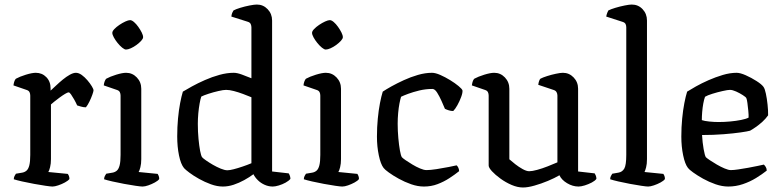

<svg xmlns="http://www.w3.org/2000/svg" viewBox="-20 -820 3430 844"><path d="M210.7 0Q203 0 180.4 -3.3Q157.9 -6.5 130 -11.7Q102 -16.9 77.2 -22.4Q52.4 -28 40.6 -32Q40.6 -39.5 43.9 -46.2Q47.2 -52.8 50 -56.4L77.7 -61.1Q88.7 -63.1 96.6 -69.9Q104.5 -76.6 108.8 -92.9Q113 -109.1 113 -139.1V-399.9Q113 -408.1 109.8 -414.8Q106.6 -421.5 97.4 -424.5L39.1 -444.6Q40.9 -457.3 43.8 -464.2Q46.6 -471 50 -474Q66.3 -483.1 93.6 -491.6Q121 -500 137.2 -500Q165 -500 183.7 -480.8Q202.4 -461.5 202.4 -431.3V-421.7Q212.2 -430.5 226.2 -443.8Q240.3 -457.2 256 -470.1Q271.7 -483 286.9 -491.5Q302.1 -500 313.7 -500Q326 -500 339.3 -490.5Q352.5 -480.9 364.3 -467.1Q376.1 -453.3 383.6 -440.8Q391.1 -428.4 391.1 -422.9Q391.1 -418.1 385.9 -403.6Q380.7 -389 373.1 -373.4Q365.5 -357.8 357.7 -348.3Q346.4 -348.3 335.6 -351.6Q324.8 -354.9 319.2 -356.6Q313.5 -369.5 306 -382.8Q298.5 -396 292.2 -405Q286 -414 281.5 -414Q277.1 -414 265.8 -407.2Q254.5 -400.4 241.6 -390.9Q228.7 -381.5 218.2 -372.9Q207.6 -364.3 204 -360.9V-120.5Q204 -100 200.1 -84.8Q196.2 -69.7 192.4 -63.9L277.7 -55.6Q279.7 -53.6 282.5 -47.5Q285.2 -41.5 285.2 -33Q279.2 -25.4 265.3 -17.9Q251.4 -10.3 236 -5.2Q220.7 0 210.7 0Z M606.4 0Q598.6 0 576 -3.3Q553.4 -6.5 525.8 -11.7Q498.2 -16.9 473.8 -22.4Q449.4 -28 437.6 -32Q437.6 -39.5 440.9 -46.2Q444.2 -52.8 447 -56.4L474.7 -61.1Q485.7 -63.1 493.6 -69.9Q501.5 -76.6 505.8 -92.9Q510 -109.1 510 -139.1V-399.9Q510 -408.1 506.8 -414.8Q503.6 -421.5 494.4 -424.5L436.1 -444.6Q437.1 -455 440.4 -463Q443.6 -471 447 -474Q463.3 -483.1 490.6 -491.6Q518 -500 534.2 -500Q562 -500 581.5 -479.5Q601 -459 601 -429.8V-120.5Q601 -100 597.1 -84.8Q593.2 -69.7 589.4 -63.9L673.1 -55.6Q675.4 -52.4 677.6 -46.7Q679.9 -41 679.9 -33Q674.7 -25.4 660.7 -17.9Q646.8 -10.3 632 -5.2Q617.2 0 606.4 0ZM533.9 -602.2Q527.3 -602.2 517 -610.6Q506.6 -619.1 496.8 -631.3Q486.9 -643.5 480.3 -655.7Q473.7 -667.9 473.7 -675.4Q473.7 -683 482.7 -692.3Q491.6 -701.6 504.7 -710.5Q517.9 -719.4 531.1 -725.5Q544.2 -731.5 551.8 -731.5Q559.3 -731.5 569.1 -723.1Q579 -714.6 587.9 -702Q596.9 -689.3 603 -677.1Q609.1 -664.9 609.1 -656.5Q609.1 -650 600.7 -640.7Q592.2 -631.4 580 -622.4Q567.8 -613.5 555.1 -607.8Q542.4 -602.2 533.9 -602.2Z M959.7 0Q934.6 0 907.2 -9.9Q879.7 -19.9 855.1 -33.7Q830.4 -47.5 812.9 -60.7Q795.4 -73.8 789 -81Q774.8 -98.3 766.9 -136.6Q759 -175 759 -220.3Q759 -261.3 762.5 -298.9Q766 -336.5 771.9 -367.1Q777.8 -397.7 783.8 -417.2Q798.3 -426.2 823.9 -440.2Q849.5 -454.3 880.8 -468.1Q912 -481.9 945 -491Q977.9 -500 1007.5 -500Q1022.3 -500 1043.2 -492.3Q1064.1 -484.7 1085.2 -476V-699.9Q1085.2 -706.9 1082.1 -714.2Q1079 -721.5 1068.7 -724.5L997 -747.2Q998 -756.3 1000.7 -763.2Q1003.5 -770 1006.3 -774Q1016.3 -779.6 1035.9 -785.6Q1055.5 -791.7 1076.6 -795.8Q1097.7 -800 1109.3 -800Q1137 -800 1156.5 -779.6Q1176.1 -759.2 1176.1 -729.8V-66.2L1249 -57.9Q1251 -55.4 1253.8 -48.3Q1256.6 -41.3 1256.6 -33.7Q1249.8 -25.2 1235.4 -17.2Q1221 -9.3 1205.4 -4.7Q1189.8 0 1179 0Q1160.4 0 1143.3 -7.7Q1126.2 -15.3 1113.5 -27.9Q1100.8 -40.4 1094.1 -54.2Q1076.4 -40.9 1053.5 -28.3Q1030.7 -15.8 1007 -7.9Q983.2 0 959.7 0ZM979.6 -71.5Q989.6 -71.5 1007.4 -76.1Q1025.3 -80.7 1046.5 -87.9Q1067.7 -95 1085.2 -102.5V-392.5Q1068.3 -399.5 1048 -407.1Q1027.6 -414.7 1008 -419.8Q988.4 -424.9 973.8 -424.9Q961.9 -424.9 940 -419.8Q918 -414.8 896.6 -407.8Q875.2 -400.9 864.8 -395.4Q861.1 -385 857.5 -365Q853.9 -345.1 851.7 -321.6Q849.6 -298.1 849.6 -275.7Q849.6 -240.7 852.6 -209.5Q855.6 -178.3 859.7 -156.7Q863.9 -135.1 868.3 -129Q872.2 -124.1 885.5 -114.9Q898.8 -105.6 915.8 -95.7Q932.9 -85.9 950.3 -78.7Q967.7 -71.5 979.6 -71.5Z M1484.4 0Q1476.6 0 1454 -3.3Q1431.4 -6.5 1403.8 -11.7Q1376.2 -16.9 1351.8 -22.4Q1327.4 -28 1315.6 -32Q1315.6 -39.5 1318.9 -46.2Q1322.2 -52.8 1325 -56.4L1352.7 -61.1Q1363.7 -63.1 1371.6 -69.9Q1379.5 -76.6 1383.8 -92.9Q1388 -109.1 1388 -139.1V-399.9Q1388 -408.1 1384.8 -414.8Q1381.6 -421.5 1372.4 -424.5L1314.1 -444.6Q1315.1 -455 1318.4 -463Q1321.6 -471 1325 -474Q1341.3 -483.1 1368.6 -491.6Q1396 -500 1412.2 -500Q1440 -500 1459.5 -479.5Q1479 -459 1479 -429.8V-120.5Q1479 -100 1475.1 -84.8Q1471.2 -69.7 1467.4 -63.9L1551.1 -55.6Q1553.4 -52.4 1555.6 -46.7Q1557.9 -41 1557.9 -33Q1552.7 -25.4 1538.7 -17.9Q1524.8 -10.3 1510 -5.2Q1495.2 0 1484.4 0ZM1411.9 -602.2Q1405.3 -602.2 1395 -610.6Q1384.6 -619.1 1374.8 -631.3Q1364.9 -643.5 1358.3 -655.7Q1351.7 -667.9 1351.7 -675.4Q1351.7 -683 1360.7 -692.3Q1369.6 -701.6 1382.7 -710.5Q1395.9 -719.4 1409.1 -725.5Q1422.2 -731.5 1429.8 -731.5Q1437.3 -731.5 1447.1 -723.1Q1457 -714.6 1465.9 -702Q1474.9 -689.3 1481 -677.1Q1487.1 -664.9 1487.1 -656.5Q1487.1 -650 1478.7 -640.7Q1470.2 -631.4 1458 -622.4Q1445.8 -613.5 1433.1 -607.8Q1420.4 -602.2 1411.9 -602.2Z M1843.5 0Q1816.5 0 1787.6 -10Q1758.7 -20.1 1732.9 -34.4Q1707 -48.7 1689.1 -61.8Q1671.2 -74.8 1666.2 -81.8Q1653.3 -98.3 1645.2 -137Q1637 -175.7 1637 -219.6Q1637 -260.8 1640.7 -298.4Q1644.3 -336 1650.3 -366.8Q1656.3 -397.5 1662.5 -417.2Q1676.4 -426.6 1700.6 -440.2Q1724.9 -453.7 1754.9 -467.5Q1785 -481.4 1817.2 -490.7Q1849.4 -500 1879 -500Q1893.8 -500 1915.4 -490.6Q1937 -481.1 1958.7 -467.8Q1980.4 -454.5 1995.6 -441.8Q2010.9 -429.2 2013 -422.5Q2014.1 -412.4 2007.2 -393.7Q2000.3 -375 1990.6 -357.6Q1980.9 -340.2 1972.3 -332Q1962.5 -332 1952.8 -335Q1943.1 -338 1935.8 -341.7Q1930 -355.9 1920.8 -376.4Q1911.6 -397 1901.5 -413Q1891.3 -429 1880.9 -429Q1851.4 -429 1823.5 -422.3Q1795.7 -415.5 1774.6 -407.7Q1753.5 -399.9 1743 -394.6Q1739.8 -384.6 1736 -365.4Q1732.3 -346.2 1730.2 -322.7Q1728.1 -299.2 1728.1 -276.1Q1728.1 -244.5 1731 -212.8Q1733.9 -181.2 1738 -158.4Q1742.1 -135.6 1746.5 -129Q1749.9 -124.9 1762.7 -116Q1775.5 -107.2 1792.6 -96.9Q1809.6 -86.6 1826.5 -79.5Q1843.3 -72.3 1854.8 -72.3Q1871 -72.3 1898.9 -76.5Q1926.9 -80.8 1952.4 -85.9Q1978 -91 1987.2 -93.2Q1990.7 -90.5 1994.3 -83.6Q1998 -76.8 1998.2 -67.6Q1979.3 -52.4 1955.3 -36.8Q1931.4 -21.2 1903.4 -10.6Q1875.5 0 1843.5 0Z M2279 4.2Q2255.2 4.2 2229 -7Q2202.7 -18.3 2179.8 -35Q2156.9 -51.6 2142.5 -67.3Q2128.1 -83 2128.1 -92.5V-399.9Q2128.1 -408.1 2124.9 -414.8Q2121.7 -421.5 2112.5 -424.5L2054.2 -444.6Q2056 -457.3 2058.8 -464.2Q2061.7 -471 2065 -474Q2081.4 -483.1 2108.6 -491.6Q2135.9 -500 2152.3 -500Q2180.1 -500 2199.6 -479.5Q2219 -459 2219 -429.8V-119.8Q2229.8 -110.1 2245.2 -98.1Q2260.6 -86 2277.5 -76.7Q2294.4 -67.3 2306.5 -67.3Q2319.2 -67.3 2341.2 -73.3Q2363.2 -79.2 2387.3 -88.7Q2411.3 -98.1 2430.3 -106.4V-399.9Q2430.3 -408.1 2426.5 -414.9Q2422.8 -421.7 2413.8 -424.5L2346.1 -447.2Q2347.4 -457.5 2350.1 -464.7Q2352.9 -471.8 2355.5 -474Q2366.2 -479.6 2385.1 -485.6Q2404 -491.7 2423.8 -495.8Q2443.5 -500 2454.4 -500Q2482 -500 2501.6 -479.6Q2521.2 -459.2 2521.2 -429.8V-66.2L2594.1 -57.9Q2596.4 -54.7 2599 -48.2Q2601.7 -41.8 2601.7 -33.7Q2595.7 -25.2 2581.2 -17.6Q2566.8 -10.1 2550.6 -5Q2534.4 0 2523.3 0Q2497.2 0 2472.8 -14.7Q2448.4 -29.3 2439.2 -49.6Q2418 -37.1 2388.5 -24.8Q2359.1 -12.5 2329.6 -4.2Q2300.1 4.2 2279 4.2Z M2829.2 0Q2821.4 0 2799.3 -3.3Q2777.1 -6.5 2749.6 -11.7Q2722 -16.9 2698 -22.4Q2674 -28 2662.2 -32Q2662.2 -40 2665.6 -46.5Q2669 -53 2671.5 -56.4L2698.5 -61.1Q2715.5 -63.9 2724.3 -79Q2733 -94 2733 -139.1V-699.9Q2733 -707.9 2729.9 -714.3Q2726.8 -720.7 2717.4 -723.7L2644.8 -747.2Q2646.6 -756.7 2649.5 -763.9Q2652.4 -771 2654.1 -774Q2664.9 -779.6 2684.9 -785.6Q2705 -791.7 2725.6 -795.8Q2746.3 -800 2757.2 -800Q2785.6 -800 2804.8 -779.6Q2824 -759.2 2824 -729.8V-120.5Q2824 -98.7 2820.1 -84.2Q2816.2 -69.7 2813.2 -63.9L2896.1 -55.6Q2898.1 -52.6 2900.5 -47.2Q2902.9 -41.8 2902.9 -33Q2897.7 -25.4 2883.7 -17.9Q2869.8 -10.3 2854.4 -5.2Q2839 0 2829.2 0Z M3181.5 0Q3154.5 0 3125.5 -10Q3096.5 -20.1 3070.6 -34.5Q3044.8 -49 3026.9 -62Q3009 -75 3004.2 -81.8Q2991 -98.5 2983 -137.3Q2975 -176.1 2975 -219.6Q2975 -260.8 2978.7 -298.4Q2982.3 -336 2988.3 -366.8Q2994.3 -397.5 3000.5 -417.2Q3014.5 -426.2 3039.3 -440.1Q3064 -454 3094.6 -467.5Q3125.1 -480.9 3157.2 -490.5Q3189.3 -500 3218 -500Q3234 -500 3258.5 -489.1Q3283 -478.2 3305.5 -463.8Q3327.9 -449.5 3335.9 -438.5Q3342.1 -430.5 3346.7 -408.3Q3351.4 -386 3354.1 -360Q3356.9 -333.9 3356.5 -313Q3346.1 -298.2 3331.4 -284.7Q3316.6 -271.3 3301.9 -261.2Q3287.3 -251 3277.2 -245.5Q3267.2 -242.5 3236.2 -238Q3205.1 -233.5 3161 -230Q3116.9 -226.5 3066.1 -226.5Q3067.9 -193.6 3073 -164.8Q3078.1 -136 3082.8 -129Q3086.9 -124.9 3100.6 -115.6Q3114.3 -106.4 3131.3 -96.5Q3148.4 -86.6 3165.2 -79.5Q3182.1 -72.3 3192.8 -72.3Q3205 -72.3 3225.4 -75.3Q3245.9 -78.3 3268.5 -82.4Q3291 -86.5 3309.9 -90.5Q3328.7 -94.5 3337.7 -96.5Q3341.7 -93 3346 -86.3Q3350.2 -79.5 3350.5 -70.1Q3330.5 -54.1 3303.8 -37.7Q3277 -21.2 3245.7 -10.6Q3214.5 0 3181.5 0ZM3139.1 -283.6Q3163.7 -283.6 3189.9 -286Q3216 -288.4 3237.9 -292.8Q3259.8 -297.2 3270.7 -303Q3271.2 -315.1 3269.4 -333.1Q3267.6 -351.1 3265.5 -367.2Q3263.4 -383.2 3260.7 -388.8Q3259 -393 3245.5 -401.7Q3231.9 -410.5 3216 -417.7Q3200 -424.9 3188.8 -424.9Q3179.1 -424.9 3156.5 -419.8Q3133.8 -414.8 3111.5 -407.8Q3089.2 -400.9 3079.2 -394.6Q3074.8 -382.7 3071.5 -364.9Q3068.3 -347 3066.7 -327.7Q3065.1 -308.5 3065.1 -292Q3076 -288 3097.5 -285.8Q3119 -283.6 3139.1 -283.6Z"/></svg>

Font: Texturina Medium
Style: Regular
Weight: 500
Designer: Guillermo Torres Carreño
Foundry: Omnibus-Type
Version: Version 1.003